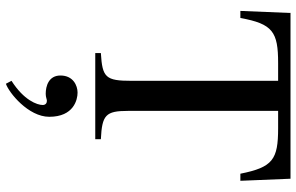

<svg xmlns="http://www.w3.org/2000/svg" viewBox="-197 -505 1005 651"><g transform="rotate(90 305.5 -179.5)"><path d="M586 -662H24L17 -492H41C61 -602 88 -620 194 -620H254V-123C254 -35 243 -24 160 -19V0H452V-19C370 -23 356 -35 356 -111V-620H415C521 -620 547 -602 569 -492H593ZM264 303C294 293 376 227 376 156C376 73 318 60 294 60C270 60 236 75 236 118C236 158 272 168 298 168C310 168 316 164 322 164C330 164 336 169 336 178C336 197 320 242 254 284Z"/></g></svg>

Font: XITS Math
Style: Regular
Weight: 400
Designer: MicroPress Inc., with final additions and corrections provided by Coen Hoffman, Elsevier (retired)
Version: Version 1.302